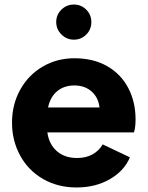

<svg xmlns="http://www.w3.org/2000/svg" viewBox="-20 -815 651 847"><path d="M33 -274Q33 -354 69 -419Q105 -484 168 -521Q231 -558 308 -558Q392 -558 453 -523Q514 -488 546 -426.5Q578 -365 578 -289Q578 -252 571 -231H189Q196 -179 230.5 -148.5Q265 -118 320 -118Q359 -118 388 -134Q417 -150 433 -178L553 -121Q528 -61 464.5 -24.5Q401 12 318 12Q234 12 169 -26Q104 -64 68.5 -129.5Q33 -195 33 -274ZM419 -341Q414 -385 384 -411.5Q354 -438 308 -438Q263 -438 232.5 -413Q202 -388 192 -341ZM228 -718Q228 -750 251 -772.5Q274 -795 306 -795Q338 -795 360.5 -772.5Q383 -750 383 -718Q383 -685 360.5 -662.5Q338 -640 306 -640Q274 -640 251 -663Q228 -686 228 -718Z"/></svg>

Font: Evergrow Sans 
Style: ExtraBold
Weight: 800
Foundry: 10Web
Version: Version 1.000